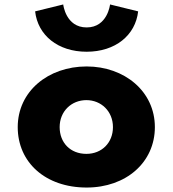

<svg xmlns="http://www.w3.org/2000/svg" viewBox="-20 -826 774 861"><path d="M247.5 -256C247.5 -327 300.5 -377 367.5 -377C433.5 -377 486.5 -327 486.5 -256C486.5 -186 436.5 -136 367.5 -136C295.5 -136 247.5 -186 247.5 -256ZM59.5 -256C59.5 -98 183.5 15 368.5 15C545.5 15 674.5 -98 674.5 -256C674.5 -416 538.5 -528 368.5 -528C195.5 -528 59.5 -416 59.5 -256ZM473.5 -806C473.5 -806 462.5 -703 368.5 -703C274.5 -703 263.5 -806 263.5 -806L137.5 -775C149.5 -668 239.5 -594 368.5 -594C497.5 -594 587.5 -668 599.5 -775Z"/></svg>

Font: Sztylet
Style: Bd
Weight: 700
Foundry: Cannot Into Space Fonts, PlusOne Fonts
Version: Version 0.12